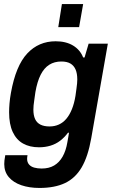

<svg xmlns="http://www.w3.org/2000/svg" viewBox="-20 -742 561 949"><path d="M175 187Q125 187 85.5 173.5Q46 160 23.5 133.5Q1 107 1 69Q1 61 2 51Q3 41 6 25H116Q115 31 114.5 35Q114 39 114 43Q114 60 123.5 71Q133 82 149.5 86.5Q166 91 186 91Q222 91 247.5 76Q273 61 289.5 32Q306 3 313 -39Q316 -52 317.5 -64.5Q319 -77 321 -86H316Q299 -63 277.5 -46.5Q256 -30 229.5 -22Q203 -14 173 -14Q127 -14 94 -32.5Q61 -51 43 -89.5Q25 -128 25 -187Q25 -207 27 -231Q29 -255 34 -283Q58 -417 114.5 -477.5Q171 -538 255 -538Q306 -538 341 -517Q376 -496 391 -458H398L418 -526H513L431 -59Q415 32 383.5 85.5Q352 139 301 163Q250 187 175 187ZM225 -117Q250 -117 271 -126.5Q292 -136 308 -155Q324 -174 335.5 -202.5Q347 -231 353 -268Q356 -290 358 -304.5Q360 -319 361 -329.5Q362 -340 362 -349Q362 -379 353.5 -398.5Q345 -418 328 -428Q311 -438 283 -438Q249 -438 223.5 -422Q198 -406 181 -372.5Q164 -339 155 -287Q152 -264 149.5 -248Q147 -232 146 -221Q145 -210 145 -200Q145 -172 153.5 -153.5Q162 -135 180 -126Q198 -117 225 -117ZM268 -608 286 -722H391L371 -608Z"/></svg>

Font: Archivo SemiCondensed SemiBold
Style: Italic
Weight: 600
Width: 4
Italic angle: -10°
Designer: Hector Gatti
Foundry: Omnibus-Type
Version: Version 2.001